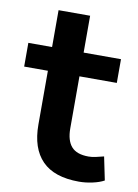

<svg xmlns="http://www.w3.org/2000/svg" viewBox="-76 -687 540 749"><g transform="rotate(10 194.0 -312.5)"><path d="M289 10Q191 10 143 -39Q95 -88 95 -182V-395H1V-489H95V-635H220V-489H368V-395H220V-189Q220 -141 241 -117Q262 -93 309 -93Q323 -93 338 -96.5Q353 -100 369 -104L388 -12Q370 -2 342.5 4Q315 10 289 10Z"/></g></svg>

Font: Nunito Sans 12pt ExtraLight 12pt
Style: Bold
Weight: 700
Version: Version 3.101;gftools[0.9.27]